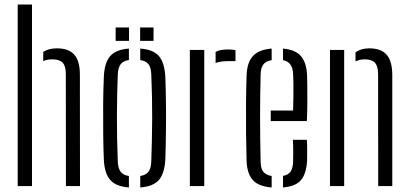

<svg xmlns="http://www.w3.org/2000/svg" viewBox="-20 -820 1804 846"><path d="M58 0V-800H121V0ZM270.5 0 270 -495Q270 -529 256 -543.8Q242 -558.5 211 -558.5Q187.5 -558.5 170.5 -551V-591Q193 -607 231 -607Q283 -607 307.5 -579Q332 -551 332 -491L332.5 0Z M437.5 -118.5Q435.5 -163.5 434.8 -226.8Q434 -290 434.5 -357.2Q435 -424.5 437.5 -480.5Q440 -542.5 464.8 -572Q489.5 -601.5 548 -606V-555.5Q522 -551.5 511 -536.2Q500 -521 499 -491Q495.5 -406.5 495.2 -305.8Q495 -205 499 -109Q500 -79 511.2 -63.8Q522.5 -48.5 548 -44.5V6Q489.5 1.5 464.8 -28Q440 -57.5 437.5 -118.5ZM598 6V-44.5Q624.5 -49 635 -64.2Q645.5 -79.5 646.5 -107.5Q650 -198.5 650.5 -296.5Q651 -394.5 646.5 -493Q645.5 -522.5 634.5 -537Q623.5 -551.5 598 -555.5V-606Q657 -601.5 681.2 -571.8Q705.5 -542 708.5 -480.5Q710.5 -430 711.2 -367.8Q712 -305.5 711.2 -240.8Q710.5 -176 708.5 -118.5Q705.5 -57.5 681 -28Q656.5 1.5 598 6ZM597.5 -640V-699H656.5V-640ZM489.5 -640V-699H548.5V-640Z M930 -542.5V-591.5Q950 -602 983 -602Q991 -602 999.2 -601.5Q1007.5 -601 1017.5 -599.5V-550.5H983.5Q950.5 -550.5 930 -542.5ZM816.5 0V-600H880V0Z M1066.5 -111.5Q1065 -163.5 1064.2 -228.5Q1063.5 -293.5 1064 -361Q1064.5 -428.5 1066.5 -487.5Q1068.5 -545 1094.5 -573.2Q1120.5 -601.5 1177 -606V-555Q1151 -550.5 1140 -535.5Q1129 -520.5 1128.5 -494Q1123.5 -308.5 1128.5 -106Q1129 -76.5 1140.8 -62.5Q1152.5 -48.5 1177 -44.5V6Q1119 1.5 1093.8 -26.8Q1068.5 -55 1066.5 -111.5ZM1173 -286.5V-333H1271.5Q1272.5 -365 1272.8 -398Q1273 -431 1272.8 -457.2Q1272.5 -483.5 1271.5 -494Q1270 -522.5 1258.8 -536.8Q1247.5 -551 1227 -555V-606Q1282 -601 1306.2 -572.5Q1330.5 -544 1333 -489Q1333.5 -478 1334 -444.5Q1334.5 -411 1334.2 -368.2Q1334 -325.5 1332 -286.5ZM1227 6V-45Q1249.5 -49 1259.8 -63.2Q1270 -77.5 1271.5 -106.5Q1272 -121.5 1272 -148.8Q1272 -176 1270.5 -204H1332Q1333.5 -184.5 1333.5 -156.2Q1333.5 -128 1333 -111.5Q1330 -54.5 1306.2 -26.5Q1282.5 1.5 1227 6Z M1646.5 0 1646 -495Q1645.5 -529 1631.8 -543.8Q1618 -558.5 1587 -558.5Q1565 -558.5 1546.5 -549.5V-589.5Q1571 -607 1607 -607Q1659 -607 1683.5 -579Q1708 -551 1708.5 -491V0ZM1434 0V-600H1496.5V0Z"/></svg>

Font: Big Shoulders Stencil Text Light
Style: Regular
Weight: 300
Designer: Patric King
Foundry: XO Type Co
Version: Version 1.000